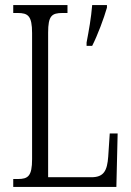

<svg xmlns="http://www.w3.org/2000/svg" viewBox="-20 -734 515 754"><path d="M32 0H437L442 -210H411L405 -119C401 -64 388 -38 339 -38H169V-606C169 -672 183 -683 226 -683H245V-714H32V-683H49C90 -683 106 -672 106 -604V-109C106 -42 90 -31 50 -31H32ZM320 -567V-554H342C363 -595 388 -662 400 -704V-714H342C338 -664 329 -614 320 -567Z"/></svg>

Font: Noto Serif Devanagari ExtraCondensed Light
Style: Regular
Weight: 300
Width: 2
Designer: Universal Thirst, Indian Type Foundry and the Monotype Design Team
Foundry: Monotype Imaging Inc.
Version: Version 2.004